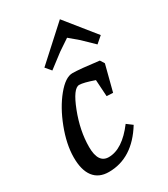

<svg xmlns="http://www.w3.org/2000/svg" viewBox="-191 -852 830 950"><g transform="rotate(-30 223.5 -377.0)"><path d="M380 -489 395 -465 357 -318 321 -320 315 -415Q255 -436 231 -436Q197 -436 158.5 -336.5Q120 -237 120 -145Q120 -53 180 -53Q258 -53 334 -154L366 -130Q279 11 144 11Q87 11 57.5 -27.5Q28 -66 28.5 -139.5Q29 -213 62 -299.5Q95 -386 143 -444.5Q191 -503 231 -503Q271 -503 380 -489ZM311 -765 447 -596 410 -564 347 -625 296 -668Q281 -658 258 -642.5Q235 -627 232 -625L152 -564L125 -596Z"/></g></svg>

Font: Andada
Style: Italic
Weight: 400
Italic angle: -8.29999°
Designer: Carolina Giovagnoli
Foundry: Carolina Giovagnoli
Version: Version 1.003